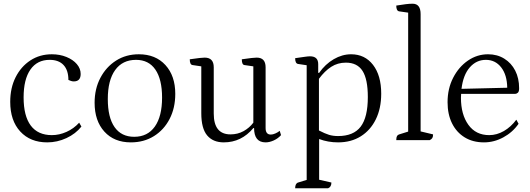

<svg xmlns="http://www.w3.org/2000/svg" viewBox="-20 -754 2849 1033"><path d="M234 12Q143 12 89 -46.5Q35 -105 35 -206Q35 -281 64 -338.5Q93 -396 143.5 -429Q194 -462 259 -462Q302 -462 337.5 -447.5Q373 -433 393.5 -409Q414 -385 414 -356Q414 -316 377 -316Q369 -316 362 -318.5Q355 -321 348 -324Q348 -376 322 -404Q296 -432 247 -432Q180 -432 143.5 -379.5Q107 -327 107 -230Q107 -130 145.5 -78.5Q184 -27 259 -27Q299 -27 338 -44.5Q377 -62 406 -94L418 -73Q387 -34 337.5 -11Q288 12 234 12Z M684 12Q594 12 541.5 -46Q489 -104 489 -201Q489 -276 520 -335Q551 -394 604.5 -428Q658 -462 727 -462Q817 -462 870 -404Q923 -346 923 -249Q923 -173 892.5 -114Q862 -55 808 -21.5Q754 12 684 12ZM702 -18Q774 -18 813 -73Q852 -128 852 -229Q852 -327 816 -379.5Q780 -432 712 -432Q639 -432 599.5 -377Q560 -322 560 -221Q560 -122 596.5 -70Q633 -18 702 -18Z M1184 12Q1126 12 1094.5 -25.5Q1063 -63 1063 -145V-397L1016 -404Q1001 -406 1001 -435Q1036 -440 1053.5 -442Q1071 -444 1081 -444Q1130 -444 1130 -392V-143Q1130 -31 1220 -31Q1259 -31 1290.5 -48.5Q1322 -66 1343 -94V-397L1295 -404Q1281 -406 1281 -435Q1316 -440 1333.5 -442Q1351 -444 1361 -444Q1409 -444 1409 -392V-65Q1409 -30 1437 -30Q1448 -30 1461.5 -36Q1475 -42 1485 -50L1492 -27Q1476 -9 1453 1.5Q1430 12 1409 12Q1347 12 1347 -65H1343Q1279 12 1184 12Z M1568 259Q1568 233 1584 228L1630 214V-403L1583 -410Q1568 -413 1568 -441Q1603 -446 1620.5 -448.5Q1638 -451 1648 -451Q1692 -451 1692 -409V-362H1697Q1730 -409 1775.5 -435.5Q1821 -462 1869 -462Q1943 -462 1987 -405Q2031 -348 2031 -250Q2031 -171 2002 -112Q1973 -53 1921 -20.5Q1869 12 1799 12Q1745 12 1697 -6V213L1763 228Q1763 252 1745 259ZM1799 -22Q1882 -22 1920.5 -72.5Q1959 -123 1959 -232Q1959 -328 1930.5 -372.5Q1902 -417 1841 -417Q1797 -417 1762 -394.5Q1727 -372 1696 -330V-52Q1729 -35 1750.5 -28.5Q1772 -22 1799 -22Z M2112 0Q2112 -15 2116 -22Q2120 -29 2128 -31L2176 -46V-686L2127 -693Q2112 -696 2112 -724Q2143 -729 2163 -731.5Q2183 -734 2200 -734Q2243 -734 2243 -678V-47L2310 -31Q2310 -18 2306 -11.5Q2302 -5 2292 0Z M2584 12Q2524 12 2480 -15Q2436 -42 2412 -90.5Q2388 -139 2388 -204Q2388 -277 2418 -335.5Q2448 -394 2497.5 -428Q2547 -462 2606 -462Q2655 -462 2693 -438.5Q2731 -415 2752 -374Q2773 -333 2773 -279Q2773 -261 2766 -255Q2759 -249 2752 -249H2461Q2460 -239 2460 -228Q2460 -138 2500 -82.5Q2540 -27 2612 -27Q2653 -27 2691 -49Q2729 -71 2758 -110L2770 -88Q2738 -42 2688 -15Q2638 12 2584 12ZM2594 -432Q2543 -432 2507.5 -391.5Q2472 -351 2463 -276L2709 -282Q2708 -351 2676.5 -391.5Q2645 -432 2594 -432Z"/></svg>

Font: Petrona Light
Style: Regular
Weight: 300
Designer: Ringo R. Seeber
Foundry: Ringo R. Seeber
Version: Version 2.001; ttfautohint (v1.8.3)